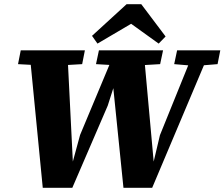

<svg xmlns="http://www.w3.org/2000/svg" viewBox="-20 -895 1071 916"><path d="M195 -582 66 -589 79 -655H385L372 -589L252 -582ZM184 1 120 -655H301L328 -115H325L362 -251L531 -655H665L714 -115H711L743 -250L907 -655H983L706 1H569L517 -510H532L494 -391L325 1ZM558 -582 438 -589 452 -655H758L744 -589L624 -582ZM893 -582 811 -589 825 -655H1031L1018 -589L932 -582ZM654 -875 770 -721 737 -687 566 -810H654L445 -687L419 -724L584 -875Z"/></svg>

Font: Source Serif 4 ExtraBold
Style: Italic
Weight: 800
Italic angle: -12°
Designer: Frank Grießhammer
Foundry: Adobe Systems Incorporated
Version: Version 4.004;hotconv 1.0.116;makeotfexe 2.5.65601